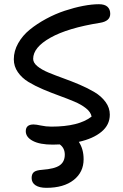

<svg xmlns="http://www.w3.org/2000/svg" viewBox="-20 -711 588 916"><path d="M231.9 -21Q169.9 -21 136.5 -38.8Q103 -56.6 103 -85Q103 -117.2 140.1 -117.2Q151.9 -117.2 175.5 -112.1Q199.2 -106.9 225.1 -106.9Q356 -106.9 417 -154.8Q413.1 -176.3 390.4 -194.3Q367.7 -212.4 334.7 -226.3Q301.8 -240.2 262.7 -254.4Q223.6 -268.6 185.5 -284.7Q147.5 -300.8 116 -319.8Q84.5 -338.9 65.2 -366.7Q45.9 -394.5 45.9 -428.2Q45.9 -467.8 66.9 -504.9Q87.9 -542 122.3 -569.8Q156.7 -597.7 200 -621.1Q243.2 -644.5 288.8 -659.7Q334.5 -674.8 376.7 -682.9Q418.9 -690.9 452.1 -690.9Q479.5 -690.9 492.7 -678.7Q505.9 -666.5 505.9 -645Q505.9 -609.9 457 -602.1Q303.2 -577.6 220.7 -531.2Q138.2 -484.9 138.2 -430.2Q138.2 -411.6 158.4 -395Q178.7 -378.4 210.9 -365Q243.2 -351.6 282 -337.6Q320.8 -323.7 359.9 -307.1Q398.9 -290.5 431.2 -271.2Q463.4 -252 483.6 -224.4Q503.9 -196.8 503.9 -164.1Q503.9 -115.2 464.1 -82.3Q424.3 -49.3 356 -34.2Q378.9 0 378.9 48.8Q378.9 110.4 331.5 147.7Q284.2 185.1 201.2 185.1Q168 185.1 149.4 172.9Q130.9 160.6 130.9 138.2Q130.9 119.1 141.6 110.1Q152.3 101.1 181.2 99.1Q241.2 94.7 265.1 77.6Q289.1 60.5 289.1 26.9Q289.1 -4.9 265.1 -22Q255.4 -21 231.9 -21Z"/></svg>

Font: Shantell Sans Irregular Bouncy
Style: Regular
Weight: 400
Designer: Stephen Nixon, Anya Danilova, Shantell Martin
Foundry: Arrow Type
Version: Version 1.006;[9816181b4]